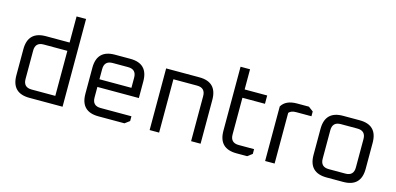

<svg xmlns="http://www.w3.org/2000/svg" viewBox="-68 -1152 3225 1564"><g transform="rotate(15 1545.0 -370.0)"><path d="M72.1 -150.2V-369.7Q72.1 -519.9 222.3 -519.9H421.8V-740H501.8V0H222.3Q72.1 0 72.1 -150.2ZM152.1 -140.2Q152.1 -70.1 222.2 -70.1H421.8V-449.8H222.2Q152.1 -449.8 152.1 -379.7Z M654.1 -150.2V-369.7Q654.1 -519.9 804.3 -519.9H934.3Q1083.8 -519.9 1083.8 -369.7V-229.2H734.1V-140.2Q734.1 -70.1 804.2 -70.1H1063.8V-29.9L1023.7 0H804.3Q654.1 0 654.1 -150.2ZM734.1 -293.9H1003.8V-379.7Q1003.8 -449.8 933.7 -449.8H804.2Q734.1 -449.8 734.1 -379.7Z M1236.1 0V-519.9H1516.3Q1665.8 -519.9 1665.8 -369.7V0H1585.8V-379.7Q1585.8 -449.8 1515.7 -449.8H1316.1V0Z M1818.1 -150.2V-690H1898.1V-519.9H2088.2V-449.8H1898.1V-140.2Q1898.1 -70.1 1968.2 -70.1H2098.2V-29.9L2058.2 0H1968.3Q1818.1 0 1818.1 -150.2Z M2210.1 0V-460Q2245.3 -519.9 2340.3 -519.9H2440.2L2480.2 -490V-449.8H2351.1Q2308.5 -449.8 2290.1 -427.3V0Z M2578.1 -150.2V-369.7Q2578.1 -519.9 2728.3 -519.9H2868.3Q3017.8 -519.9 3017.8 -369.7V-150.2Q3017.8 0 2868.3 0H2728.3Q2578.1 0 2578.1 -150.2ZM2658.1 -140.2Q2658.1 -70.1 2728.2 -70.1H2867.7Q2937.8 -70.1 2937.8 -140.2V-379.7Q2937.8 -449.8 2867.7 -449.8H2728.2Q2658.1 -449.8 2658.1 -379.7Z"/></g></svg>

Font: Oxanium ExtraLight
Style: Regular
Weight: 200
Designer: Severin Meyer
Version: Version 2.000